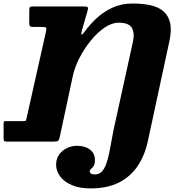

<svg xmlns="http://www.w3.org/2000/svg" viewBox="-68 -786 1048 1066"><path d="M114 -750Q101 -750 97.8 -746.2Q94.5 -742.5 94.5 -728.5V-660Q94.5 -645.5 98 -641Q101.5 -636.5 116.5 -636.5H163Q184.5 -636.5 187.8 -632.2Q191 -628 187.5 -611.5L79 -127.5Q77 -119 75.5 -116.2Q74 -113.5 63 -113.5H-37Q-44.5 -113.5 -46.2 -110.2Q-48 -107 -48 -98.5V-16.5Q-48 -6.5 -45.2 -3.2Q-42.5 0 -33 0H232Q249.5 0 255 -5Q260.5 -10 263.5 -24L336 -363Q346.5 -412 373 -463.8Q399.5 -515.5 435.8 -560.2Q472 -605 512.5 -632.5Q553 -660 591 -660Q648 -660 664.5 -630.8Q681 -601.5 669.5 -551.5L571 -103.5Q560.5 -58 553.2 -15.5Q546 27 538.5 63Q531 99 521.2 125.8Q511.5 152.5 496.5 167.5Q481.5 182.5 459 182.5Q444.5 182.5 437.2 177.5Q430 172.5 430 166.5Q430 158.5 437.2 152.5Q444.5 146.5 451.8 135.5Q459 124.5 459 103Q459 65 431.2 44.2Q403.5 23.5 359.5 23.5Q330.5 23.5 304 36Q277.5 48.5 260.5 72Q243.5 95.5 243.5 129Q243.5 162 265 192Q286.5 222 329.2 241Q372 260 435.5 260Q527.5 260 592 227.5Q656.5 195 696.2 135.8Q736 76.5 753 -3L872 -555Q886 -619 876.2 -660Q866.5 -701 838 -724.5Q809.5 -748 766 -757.2Q722.5 -766.5 668.5 -766.5Q605.5 -766.5 555.8 -743.2Q506 -720 468.5 -685Q431 -650 404.5 -613.5Q389 -592.5 385.2 -594.2Q381.5 -596 386.5 -616.5L419.5 -730.5Q422.5 -742.5 418.5 -746.2Q414.5 -750 399.5 -750Z"/></svg>

Font: Besley ExtraBold
Style: Italic
Weight: 800
Italic angle: -13°
Designer: Owen Earl
Foundry: indestructible type*
Version: Version 2.001